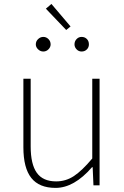

<svg xmlns="http://www.w3.org/2000/svg" viewBox="-20 -917 616 950"><path d="M254.9 12.7Q173.8 12.7 134.8 -36.6Q95.7 -85.9 95.7 -188.5V-527.3H131.8V-192.4Q131.8 -104.5 162.1 -62Q192.4 -19.5 257.8 -19.5Q305.7 -19.5 345.7 -45.9Q385.7 -72.3 436.5 -132.8V-527.3H472.7V0H442.4L438.5 -89.8H435.5Q346.7 12.7 254.9 12.7ZM307.6 -768.6 207 -874 234.4 -897.5 329.1 -786.1ZM157.2 -697.3Q157.2 -712.9 168.5 -723.6Q179.7 -734.4 194.3 -734.4Q209 -734.4 219.7 -723.6Q230.5 -712.9 230.5 -697.3Q230.5 -683.6 219.7 -672.9Q209 -662.1 194.3 -662.1Q179.7 -662.1 168.5 -672.9Q157.2 -683.6 157.2 -697.3ZM383.8 -662.1Q369.1 -662.1 358.9 -672.9Q348.6 -683.6 348.6 -697.3Q348.6 -712.9 358.9 -723.6Q369.1 -734.4 383.8 -734.4Q399.4 -734.4 409.7 -724.1Q419.9 -713.9 419.9 -697.3Q419.9 -682.6 409.7 -672.4Q399.4 -662.1 383.8 -662.1Z"/></svg>

Font: Gen Shin Gothic ExtraLight
Style: Regular
Weight: 100
Designer: [Source Han Sans]
Ryoko NISHIZUKA  (kana & ideographs); Paul D. Hunt (Latin, Greek & Cyrillic); Wenlong ZHANG  (bopomofo
Version: Version 1.002.20150607